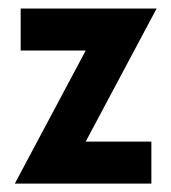

<svg xmlns="http://www.w3.org/2000/svg" viewBox="-20 -437 408 457"><path d="M15.3 0H340.3V-100H184L352.8 -416.7H29.2V-316.7H184Z"/></svg>

Font: Afacad
Style: Bold
Weight: 700
Designer: Kristian Moeller
Foundry: Dicotype
Version: Version 1.000